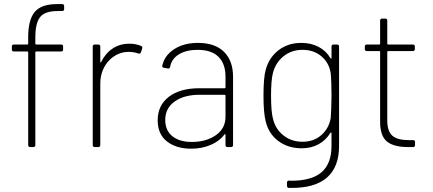

<svg xmlns="http://www.w3.org/2000/svg" viewBox="-20 -720 2119 940"><path d="M118 -10V-464Q118 -468 114 -468H48Q38 -468 38 -478V-492Q38 -502 48 -502H114Q118 -502 118 -506V-538Q118 -623 150 -661.5Q182 -700 260 -700H284Q294 -700 294 -690V-676Q294 -666 284 -666H262Q200 -666 176.5 -636.5Q153 -607 153 -537V-506Q153 -502 157 -502H279Q289 -502 289 -492V-478Q289 -468 279 -468H157Q153 -468 153 -464V-10Q153 0 143 0H128Q118 0 118 -10Z M434 -10V-492Q434 -502 444 -502H461Q471 -502 471 -492V-418Q471 -415 472.5 -414.5Q474 -414 475 -416Q496 -459 531.5 -482.5Q567 -506 613 -506Q646 -506 671 -495Q679 -492 676 -482L670 -464Q667 -455 657 -458Q636 -466 610 -466Q558 -466 518 -428Q496 -407 483.5 -377Q471 -347 471 -311V-10Q471 0 461 0H444Q434 0 434 -10Z M752 -131Q752 -204 806.5 -246Q861 -288 957 -288H1080Q1084 -288 1084 -292V-345Q1084 -407 1050 -441.5Q1016 -476 947 -476Q892 -476 856 -454Q820 -432 813 -393Q810 -382 801 -385L783 -388Q774 -390 774 -396Q784 -447 831.5 -478.5Q879 -510 949 -510Q1033 -510 1077 -466Q1121 -422 1121 -344V-10Q1121 0 1111 0H1094Q1084 0 1084 -10V-60Q1084 -62 1082.5 -63Q1081 -64 1079 -62Q1055 -29 1011.5 -10.5Q968 8 916 8Q843 8 797.5 -27.5Q752 -63 752 -131ZM919 -25Q989 -25 1036.5 -58Q1084 -91 1084 -148V-252Q1084 -256 1080 -256H958Q881 -256 835 -223Q789 -190 789 -133Q789 -81 824 -53Q859 -25 919 -25Z M1395 200Q1385 200 1385 189V174Q1385 164 1396 164L1405 165Q1506 165 1554.5 123Q1603 81 1603 -6V-68Q1603 -73 1598 -70Q1576 -34 1540 -14Q1504 6 1457 6Q1391 6 1343.5 -29Q1296 -64 1281 -125Q1270 -167 1270 -250Q1270 -341 1281 -379Q1297 -438 1343.5 -474Q1390 -510 1455 -510Q1503 -510 1540 -490.5Q1577 -471 1598 -435Q1603 -430 1603 -437V-492Q1603 -502 1613 -502H1630Q1640 -502 1640 -492V-5Q1640 98 1580.5 149.5Q1521 201 1405 200ZM1316 -141Q1327 -90 1366.5 -58Q1406 -26 1461 -26Q1516 -26 1553 -58.5Q1590 -91 1599 -141Q1600 -150 1601.5 -185Q1603 -220 1603 -251Q1603 -280 1602 -311.5Q1601 -343 1599 -362Q1591 -413 1553.5 -444.5Q1516 -476 1461 -476Q1407 -476 1368 -444.5Q1329 -413 1316 -362Q1307 -326 1307 -253Q1307 -173 1316 -141Z M1841 -124V-466Q1841 -470 1837 -470H1776Q1766 -470 1766 -480V-492Q1766 -502 1776 -502H1837Q1841 -502 1841 -506V-619Q1841 -629 1851 -629H1866Q1876 -629 1876 -619V-506Q1876 -502 1880 -502H2001Q2011 -502 2011 -492V-480Q2011 -470 2001 -470H1880Q1876 -470 1876 -466V-131Q1876 -77 1901 -55.5Q1926 -34 1981 -34H2002Q2012 -34 2012 -24V-10Q2012 0 2002 0H1978Q1907 0 1874 -27.5Q1841 -55 1841 -124Z"/></svg>

Font: Barlow GEO Extra Light
Style: Regular
Weight: 200
Designer: Jeremy Tribby
Foundry: Tribby Type
Version: Version 1.408